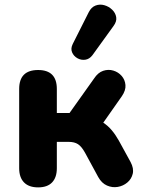

<svg xmlns="http://www.w3.org/2000/svg" viewBox="-20 -802 628 831"><path d="M380 -563Q367 -546 349 -543.5Q331 -541 315 -550Q299 -559 292 -575.5Q285 -592 295 -612L364 -749Q375 -771 393.5 -778Q412 -785 431.5 -779.5Q451 -774 465.5 -760Q480 -746 483 -727.5Q486 -709 471 -689ZM145 9Q105 9 84 -12.5Q63 -34 63 -74V-417Q63 -499 145 -499Q226 -499 226 -417V-313H281L387 -462Q404 -488 426.5 -495.5Q449 -503 470.5 -496.5Q492 -490 506.5 -473.5Q521 -457 523 -434Q525 -411 507 -385L427 -271Q447 -258 463.5 -238.5Q480 -219 494 -194L545 -101Q560 -73 554.5 -50Q549 -27 531 -12Q513 3 489.5 7Q466 11 443 1Q420 -9 405 -36L348 -141Q333 -168 317.5 -178Q302 -188 277 -188H226V-74Q226 -34 205.5 -12.5Q185 9 145 9Z"/></svg>

Font: Chiron GoRound TC EB
Style: Regular
Weight: 700
Designer: Ryoko NISHIZUKA 西塚涼子 (kana, bopomofo & ideographs); Paul D. Hunt (Latin, Greek & Cyrillic); Sandoll Communications 산돌커뮤니
Foundry: Adobe
Version: Version 1.000;hotconv 1.1.1;makeotfexe 2.6.0